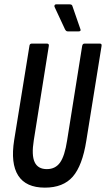

<svg xmlns="http://www.w3.org/2000/svg" viewBox="-20 -855 486 881"><path d="M186 6Q99 6 63.5 -49.5Q28 -105 45 -212L115 -644Q116 -655 126 -655H195Q206 -655 204 -644L135 -211Q124 -143 139 -111Q154 -79 195 -79Q234 -79 255.5 -109Q277 -139 288 -211L357 -644Q359 -655 368 -655H438Q448 -655 446 -644L376 -209Q358 -95 314 -44.5Q270 6 186 6ZM291 -711Q286 -711 283 -714Q280 -717 278 -721L230 -824Q229 -829 231 -832Q233 -835 237 -835H300Q306 -835 309 -832.5Q312 -830 313 -825L349 -721Q351 -717 349 -714Q347 -711 341 -711Z"/></svg>

Font: Sofia Sans Extra Condensed SemiBold
Style: Italic
Weight: 600
Italic angle: -9°
Designer: Botio Nikoltchev, Ani Petrova
Foundry: lettersoup
Version: Version 4.101